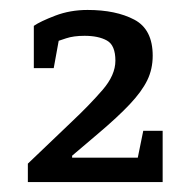

<svg xmlns="http://www.w3.org/2000/svg" viewBox="-20 -727 383 386"><path d="M36 -398 125 -483Q160 -516 186 -546Q212 -576 212 -605Q212 -636 195 -645.5Q178 -655 150 -655Q128 -655 113 -650Q98 -645 98 -645L88 -590H48V-675Q61 -684 91 -695.5Q121 -707 156 -707Q213 -707 250 -687.5Q287 -668 287 -615Q287 -588 276 -565.5Q265 -543 241 -517.5Q217 -492 178 -459L125 -414V-410H257L268 -464H307V-361H36Z"/></svg>

Font: Faustina VF Beta
Style: Regular
Weight: 400
Designer: Alfonso Garcia
Foundry: Omnibus-Type
Version: Version 1.006